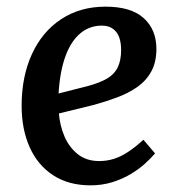

<svg xmlns="http://www.w3.org/2000/svg" viewBox="-20 -543 532 577"><path d="M297 -523Q374 -523 412 -488.5Q450 -454 450 -396Q450 -356 434.5 -328Q419 -300 392.5 -281.5Q366 -263 332.5 -250.5Q299 -238 263 -228L157 -202Q160 -165 174 -132.5Q188 -100 214 -79.5Q240 -59 278 -59Q301 -59 322 -65.5Q343 -72 365 -86.5Q387 -101 411 -123L446 -82Q434 -68 416 -51.5Q398 -35 373 -20Q348 -5 317.5 4.5Q287 14 252 14Q186 14 139.5 -16.5Q93 -47 69 -101Q45 -155 45 -225Q45 -313 76 -380.5Q107 -448 164 -485.5Q221 -523 297 -523ZM344 -393Q344 -414 338.5 -430Q333 -446 320 -456Q307 -466 286 -466Q249 -466 221 -442.5Q193 -419 176.5 -373.5Q160 -328 156 -262L246 -285Q279 -294 301 -306.5Q323 -319 333.5 -340Q344 -361 344 -393Z"/></svg>

Font: Literata 18pt Medium
Style: Italic
Weight: 500
Italic angle: -2°
Designer: Latin by Veronika Burian and Jose Scaglione. Greek by Irene Vlachou. Cyrillic by Vera Evstafieva
Foundry: TypeTogether
Version: Version 3.103;gftools[0.9.29]